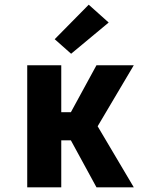

<svg xmlns="http://www.w3.org/2000/svg" viewBox="-20 -798 640 818"><path d="M391 0 282 -200H241V0H96V-520H241V-320H282L391 -520H550L396 -260L550 0ZM283 -569 213 -631 358 -778 443 -702Z"/></svg>

Font: Iosevka Heavy Extended
Style: Regular
Weight: 900
Width: 7
Monospace: yes
Designer: Belleve Invis
Foundry: Belleve Invis
Version: Version 32.5.0; ttfautohint (v1.8.4)